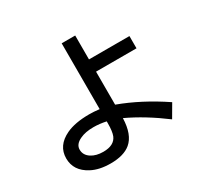

<svg xmlns="http://www.w3.org/2000/svg" viewBox="-182 -1051 1362 1321"><g transform="rotate(-30 499.5 -390.5)"><path d="M458 -833H565.4V-643.1H886.7V-545.9H565.4V-283.7Q739.3 -219.7 914.1 -102.1L854.5 0Q707 -110.8 565.4 -176.8Q561.5 -47.4 497.1 6.3Q442.4 51.8 337.9 51.8Q248 51.8 187.5 19.5Q88.9 -32.2 88.9 -130.9Q88.9 -232.4 194.3 -282.2Q264.6 -315.4 377.9 -315.4Q414.1 -315.4 458 -310.1ZM458 -212.9Q406.2 -224.1 358.4 -224.1Q293.9 -224.1 252 -204.1Q199.2 -180.2 199.2 -137.2Q199.2 -93.3 240.2 -66.9Q277.3 -43 334 -43Q420.9 -43 445.3 -101.1Q458 -133.3 458 -196.8Z"/></g></svg>

Font: UDEV Gothic 35
Style: Bold
Weight: 700
Version: v2.1.0; ttfautohint (v1.8.4.7-5d5b-dirty) -l 6 -r 45 -G 200 